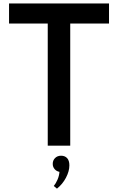

<svg xmlns="http://www.w3.org/2000/svg" viewBox="-20 -845 684 1114"><path d="M257 0H387.5V-708.5H612.5V-825H32.5V-708.5H257ZM310.5 249.5Q343 223.5 362.8 186Q382.5 148.5 382.5 114.5Q382.5 86.5 369.5 72.5Q356.5 58.5 334.5 58.5Q313 58.5 299.5 72Q286 85.5 286 106Q286 123.5 297 136.2Q308 149 325 152Q323.5 175 313.5 197.8Q303.5 220.5 292 234Z"/></svg>

Font: Spartan SemiBold
Style: Regular
Weight: 600
Designer: Matt Bailey, Mirko Velimirovic
Foundry: Matt Bailey
Version: Version 1.003; ttfautohint (v1.8.3)